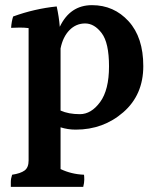

<svg xmlns="http://www.w3.org/2000/svg" viewBox="-20 -538 608 745"><path d="M215 -109Q246 -95 290 -95Q334 -95 368.5 -142Q403 -189 403 -280.5Q403 -372 374.5 -409.5Q346 -447 310.5 -447Q275 -447 249.5 -421Q224 -395 215 -350ZM91 85V-429Q75 -431 57 -431Q39 -431 23 -430Q25 -456 31 -474Q113 -504 200 -513Q209 -472 212 -434Q252 -518 337 -518Q422 -518 479 -455.5Q536 -393 536 -281.5Q536 -170 458.5 -102.5Q381 -35 274 -35Q243 -35 215 -44V118Q257 138 306 140Q307 147 307 159Q307 171 303 187H22Q22 181 22 168Q22 155 27 140Q60 135 75.5 123.5Q91 112 91 85Z"/></svg>

Font: Halant Semibold
Style: Regular
Weight: 600
Version: Version 1.100;PS 1.0;hotconv 1.0.78;makeotf.lib2.5.61930; tt